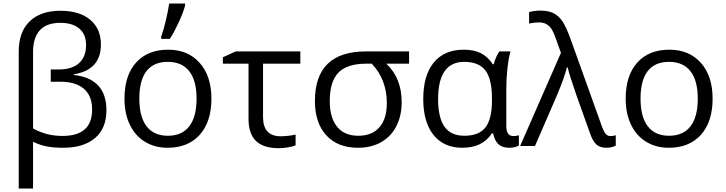

<svg xmlns="http://www.w3.org/2000/svg" viewBox="-20 -826 4107 1086"><path d="M321.8 -765.1Q429.2 -765.1 490 -714.4Q550.8 -663.6 550.8 -574.2Q550.8 -430.7 397.9 -405.8V-401.9Q582 -381.3 582 -202.1Q582 -100.1 517.6 -45.2Q453.1 9.8 336.9 9.8Q283.7 9.8 244.6 2.2Q205.6 -5.4 167 -23.9V240.2H85.9V-535.2Q85.9 -645 147.7 -705.1Q209.5 -765.1 321.8 -765.1ZM320.8 -696.8Q243.7 -696.8 205.3 -654.8Q167 -612.8 167 -532.2V-99.1Q212.4 -75.2 251.7 -66.2Q291 -57.1 333 -57.1Q416.5 -57.1 458.7 -93.8Q501 -130.4 501 -207Q501 -283.7 454.6 -323.7Q408.2 -363.8 321.8 -363.8H267.1V-433.1H312Q387.7 -433.1 427.2 -469Q466.8 -504.9 466.8 -571.8Q466.8 -631.8 428.7 -664.3Q390.6 -696.8 320.8 -696.8Z M1175.8 -268.1Q1175.8 -137.2 1109.9 -63.7Q1043.9 9.8 927.7 9.8Q856 9.8 800.3 -23.9Q744.6 -57.6 714.4 -120.6Q684.1 -183.6 684.1 -268.1Q684.1 -398.9 749.5 -471.9Q814.9 -544.9 931.2 -544.9Q1043.5 -544.9 1109.6 -470.2Q1175.8 -395.5 1175.8 -268.1ZM768.1 -268.1Q768.1 -165.5 809.1 -111.8Q850.1 -58.1 929.7 -58.1Q1009.3 -58.1 1050.5 -111.6Q1091.8 -165 1091.8 -268.1Q1091.8 -370.1 1050.5 -423.1Q1009.3 -476.1 928.7 -476.1Q849.1 -476.1 808.6 -423.8Q768.1 -371.6 768.1 -268.1ZM892.1 -620.1Q905.3 -655.3 918.2 -710.7Q931.2 -766.1 937 -806.2H1026.9V-794.9Q1018.1 -758.8 991.5 -700.9Q964.8 -643.1 940.9 -606H892.1Z M1678.7 -535.2V-465.8H1467.8V-164.1Q1467.8 -55.2 1567.9 -55.2Q1590.8 -55.2 1614.7 -58.3Q1638.7 -61.5 1651.9 -64.9V-3.9Q1634.8 3.4 1607.7 7.8Q1580.6 12.2 1557.1 12.2Q1468.8 12.2 1427.2 -29.3Q1385.7 -70.8 1385.7 -153.8V-465.8H1240.7V-502L1313 -535.2Z M2252 -248Q2252 -171.4 2221.9 -112.5Q2191.9 -53.7 2136 -22Q2080.1 9.8 2004.9 9.8Q1890.1 9.8 1825.7 -60.5Q1761.2 -130.9 1761.2 -254.9Q1761.2 -535.2 2050.3 -535.2H2293.9V-465.8H2165Q2252 -384.3 2252 -248ZM1845.2 -254.9Q1845.2 -160.2 1886.7 -109.1Q1928.2 -58.1 2006.8 -58.1Q2084.5 -58.1 2126.2 -106.2Q2168 -154.3 2168 -243.2Q2168 -375 2083 -465.8H2051.3Q1942.9 -465.8 1894 -415Q1845.2 -364.3 1845.2 -254.9Z M2606.9 -58.1Q2689.5 -58.1 2726.1 -105.7Q2762.7 -153.3 2762.7 -259.8V-267.1Q2762.7 -378.9 2725.6 -427.5Q2688.5 -476.1 2606 -476.1Q2458 -476.1 2458 -265.1Q2458 -161.6 2493.9 -109.9Q2529.8 -58.1 2606.9 -58.1ZM2594.7 9.8Q2490.2 9.8 2432.1 -62.7Q2374 -135.3 2374 -266.1Q2374 -399.9 2433.6 -472.4Q2493.2 -544.9 2603 -544.9Q2662.1 -544.9 2701.4 -524.4Q2740.7 -503.9 2767.1 -462.9H2772.9Q2784.7 -507.8 2804.7 -535.2H2867.7Q2857.4 -502.9 2850.6 -442.9Q2843.8 -382.8 2843.8 -326.2V-111.8Q2843.8 -56.2 2884.8 -56.2Q2898.9 -56.2 2915 -61V-2.9Q2892.6 9.8 2860.8 9.8Q2821.3 9.8 2799.6 -10Q2777.8 -29.8 2769 -71.8H2762.7Q2733.9 -29.8 2693.1 -10Q2652.3 9.8 2594.7 9.8Z M2921.9 0 3152.8 -526.9 3124.5 -606Q3109.9 -647.5 3097.7 -664.6Q3085.4 -681.6 3069.1 -690.4Q3052.7 -699.2 3028.8 -699.2Q3000.5 -699.2 2972.7 -692.9V-757.8Q3005.9 -766.1 3036.6 -766.1Q3081.1 -766.1 3110.6 -751.5Q3140.1 -736.8 3161.6 -705.1Q3183.1 -673.3 3209.5 -599.1L3386.7 -105Q3396 -81.1 3406.2 -68.6Q3416.5 -56.2 3433.6 -56.2Q3446.8 -56.2 3462.9 -61V-2Q3439.5 9.8 3409.7 9.8Q3373.5 9.8 3353.3 -8.8Q3333 -27.3 3318.8 -67.9L3242.7 -280.8Q3201.7 -397.9 3190.9 -444.8H3186.5Q3172.9 -388.2 3129.9 -286.1L3005.9 0Z M4010.7 -268.1Q4010.7 -137.2 3944.8 -63.7Q3878.9 9.8 3762.7 9.8Q3690.9 9.8 3635.3 -23.9Q3579.6 -57.6 3549.3 -120.6Q3519 -183.6 3519 -268.1Q3519 -398.9 3584.5 -471.9Q3649.9 -544.9 3766.1 -544.9Q3878.4 -544.9 3944.6 -470.2Q4010.7 -395.5 4010.7 -268.1ZM3603 -268.1Q3603 -165.5 3644 -111.8Q3685.1 -58.1 3764.6 -58.1Q3844.2 -58.1 3885.5 -111.6Q3926.8 -165 3926.8 -268.1Q3926.8 -370.1 3885.5 -423.1Q3844.2 -476.1 3763.7 -476.1Q3684.1 -476.1 3643.6 -423.8Q3603 -371.6 3603 -268.1Z"/></svg>

Font: Open Sans ACDW
Style: acdw
Weight: 400
Foundry: Ascender Corporation
Version: Version 1.10